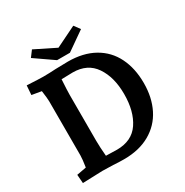

<svg xmlns="http://www.w3.org/2000/svg" viewBox="-199 -1052 1174 1218"><g transform="rotate(-30 387.5 -443.0)"><path d="M54 -58 124 -71Q133 -129 133 -155V-551Q133 -572 125 -630L55 -642L60 -710Q150 -705 179 -705Q222 -705 270 -708Q316 -709 361 -710Q473 -710 552 -665.5Q631 -621 671 -540Q711 -459 711 -352Q711 -246 670.5 -165.5Q630 -85 551 -40Q472 5 361 5Q322 5 283 2Q229 0 204 0Q179 0 59 5ZM272 -72Q318 -70 352 -70Q462 -70 515 -148.5Q568 -227 568 -354Q568 -477 514.5 -556Q461 -635 353 -635Q319 -635 271 -633Q266 -551 266 -521V-185Q266 -140 272 -72ZM354 -816 505 -890 537 -847 401 -752H307L170 -847L203 -891Z"/></g></svg>

Font: Andada Pro ExtraBold
Style: Regular
Weight: 800
Designer: Carolina Giovagnoli
Foundry: Huerta Tipografica
Version: Version 3.005; ttfautohint (v1.8.4)